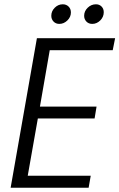

<svg xmlns="http://www.w3.org/2000/svg" viewBox="-20 -879 559 899"><path d="M519 -700.2 507.8 -644H212.9L167 -379.9H432.1L422.9 -324.2H157.2L109.9 -56.2H404.8L395 0H29.8L152.8 -700.2ZM257.8 -767.1Q241.2 -767.1 230.7 -778.1Q220.2 -789.1 220.2 -805.2Q220.2 -826.7 236.3 -842.8Q252.4 -858.9 273.9 -858.9Q290.5 -858.9 301.3 -848.1Q312 -837.4 312 -820.8Q312 -799.3 295.4 -783.2Q278.8 -767.1 257.8 -767.1ZM412.1 -767.1Q395 -767.1 384.5 -778.1Q374 -789.1 374 -805.2Q374 -826.7 390.6 -842.8Q407.2 -858.9 429.2 -858.9Q445.3 -858.9 455.6 -848.4Q465.8 -837.9 465.8 -821.8Q465.8 -799.8 449.5 -783.4Q433.1 -767.1 412.1 -767.1Z"/></svg>

Font: SVN-Poppins Light
Style: Italic
Weight: 300
Italic angle: -10°
Designer: Ninad Kale (Devanagari), Jonny Pinhorn (Latin)
Foundry: Indian Type Foundry
Version: Version 3.002 2017